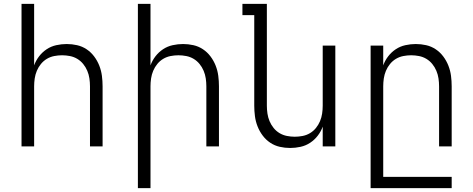

<svg xmlns="http://www.w3.org/2000/svg" viewBox="-20 -755 2440 990"><path d="M91 0V-735H156V-418Q165 -443 181.5 -464.5Q198 -486 220.5 -501Q243 -516 270 -522Q297 -528 324 -528Q351 -528 377.5 -522Q404 -516 426.5 -501Q449 -486 465.5 -464Q482 -442 492 -416.5Q502 -391 505.5 -364Q509 -337 509 -310V0H444V-310Q444 -330 441 -350.5Q438 -371 430 -390Q422 -409 409 -425Q396 -441 378.5 -451.5Q361 -462 340.5 -466Q320 -470 300 -470Q280 -470 259.5 -466Q239 -462 221.5 -451.5Q204 -441 191 -425Q178 -409 170 -390Q162 -371 159 -350.5Q156 -330 156 -310V0Z M691 215V-735H756V-418Q765 -443 781.5 -464.5Q798 -486 820.5 -501Q843 -516 870 -522Q897 -528 924 -528Q951 -528 977.5 -522Q1004 -516 1026.5 -501Q1049 -486 1065.5 -464Q1082 -442 1092 -416.5Q1102 -391 1105.5 -364Q1109 -337 1109 -310V0H1044V-310Q1044 -330 1041 -350.5Q1038 -371 1030 -390Q1022 -409 1009 -425Q996 -441 978.5 -451.5Q961 -462 940.5 -466Q920 -470 900 -470Q880 -470 859.5 -466Q839 -462 821.5 -451.5Q804 -441 791 -425Q778 -409 770 -390Q762 -371 759 -350.5Q756 -330 756 -310V215Z M1476 8Q1449 8 1422.5 2Q1396 -4 1373.5 -19Q1351 -34 1334.5 -56Q1318 -78 1308 -103.5Q1298 -129 1294.5 -156Q1291 -183 1291 -210V-677H1230V-735H1356V-210Q1356 -190 1359 -169.5Q1362 -149 1370 -130Q1378 -111 1391 -95Q1404 -79 1421.5 -68.5Q1439 -58 1459.5 -54Q1480 -50 1500 -50Q1520 -50 1540.5 -54Q1561 -58 1578.5 -68.5Q1596 -79 1609 -95Q1622 -111 1630 -130Q1638 -149 1641 -169.5Q1644 -190 1644 -210V-520H1709V0H1644V-102Q1635 -77 1618.5 -55.5Q1602 -34 1579.5 -19Q1557 -4 1530 2Q1503 8 1476 8Z M1891 215V-520H1956V-418Q1965 -443 1981.5 -464.5Q1998 -486 2020.5 -501Q2043 -516 2070 -522Q2097 -528 2124 -528Q2151 -528 2177.5 -522Q2204 -516 2226.5 -501Q2249 -486 2265.5 -464Q2282 -442 2292 -416.5Q2302 -391 2305.5 -364Q2309 -337 2309 -310V0H2244V-310Q2244 -330 2241 -350.5Q2238 -371 2230 -390Q2222 -409 2209 -425Q2196 -441 2178.5 -451.5Q2161 -462 2140.5 -466Q2120 -470 2100 -470Q2080 -470 2059.5 -466Q2039 -462 2021.5 -451.5Q2004 -441 1991 -425Q1978 -409 1970 -390Q1962 -371 1959 -350.5Q1956 -330 1956 -310V157H2309V215Z"/></svg>

Font: Iosevka Light Extended
Style: Regular
Weight: 300
Width: 7
Monospace: yes
Designer: Belleve Invis
Foundry: Belleve Invis
Version: Version 32.5.0; ttfautohint (v1.8.4)